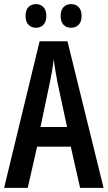

<svg xmlns="http://www.w3.org/2000/svg" viewBox="-20 -915 524 935"><path d="M370.1 0 324.7 -200.7H160.6L115.2 0H0L172.9 -713.9H308.6L484.4 0ZM306.6 -296.4 260.3 -511.7Q254.4 -543 249.5 -572Q244.6 -601.1 241.2 -626.5Q236.3 -576.2 222.7 -513.2L177.2 -296.4ZM104.5 -837.4Q104.5 -866.2 118.7 -880.6Q132.8 -895 155.3 -895Q177.7 -895 191.7 -880.1Q205.6 -865.2 205.6 -837.4Q205.6 -809.6 191.7 -794.7Q177.7 -779.8 155.3 -779.8Q132.8 -779.8 118.7 -794.4Q104.5 -809.1 104.5 -837.4ZM275.4 -837.4Q275.4 -866.2 289.6 -880.6Q303.7 -895 326.2 -895Q349.1 -895 363.3 -880.1Q377.4 -865.2 377.4 -837.4Q377.4 -809.6 363.3 -794.7Q349.1 -779.8 326.2 -779.8Q303.2 -779.8 289.3 -794.4Q275.4 -809.1 275.4 -837.4Z"/></svg>

Font: Open Sans Condensed SemiBold
Style: Regular
Weight: 600
Width: 3
Designer: Monotype Design Team
Foundry: Monotype Imaging Inc.
Version: Version 3.000; ttfautohint (v1.8.4)